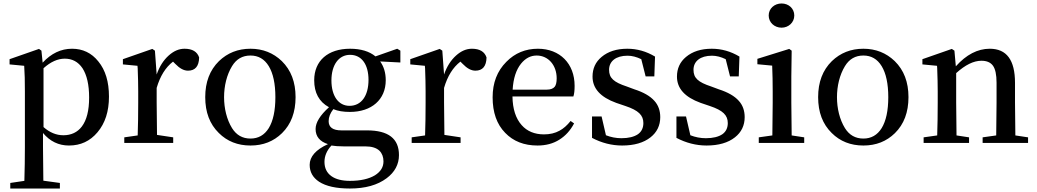

<svg xmlns="http://www.w3.org/2000/svg" viewBox="-20 -821 5957 1103"><path d="M324 262V230L229 217C228 128 227 63 227 23V-57C267 -9 317 15 376 15C443 15 497 -10 540 -61C584 -113 606 -181 606 -266C606 -351 586 -418 545 -468C506 -517 455 -541 394 -541C330 -541 274 -514 225 -461L218 -530L204 -540L35 -481V-451L119 -443C122 -402 123 -353 123 -295V24C123 87 122 152 120 218L39 230V262ZM344 -44C303 -44 265 -60 230 -91V-429C271 -466 312 -484 352 -484C395 -484 429 -466 454 -429C479 -390 492 -334 492 -261C492 -186 478 -131 450 -94C425 -61 389 -44 344 -44Z M975 0V-32L882 -46C881 -121 880 -183 880 -232V-316C900 -384 931 -434 974 -467L987 -454C1012 -428 1036 -415 1060 -415C1101 -415 1123 -440 1124 -491C1113 -524 1085 -541 1040 -541C1008 -541 978 -528 949 -502C919 -475 896 -439 880 -393L870 -530L855 -540L686 -481V-451L770 -443C770 -440 770 -435 771 -429C773 -378 774 -334 774 -296V-232C774 -163 773 -100 771 -43L694 -32V0Z M1419 15C1492 15 1552 -9 1600 -56C1652 -107 1678 -176 1678 -263C1678 -349 1652 -418 1599 -470C1550 -517 1490 -541 1419 -541C1347 -541 1287 -517 1238 -470C1185 -418 1159 -349 1159 -263C1159 -176 1185 -108 1237 -57C1285 -9 1346 15 1419 15ZM1419 -25C1373 -25 1338 -45 1313 -85C1252 -184 1252 -341 1313 -441C1338 -482 1373 -502 1419 -502C1464 -502 1499 -482 1524 -441C1549 -400 1562 -340 1562 -263C1562 -185 1549 -126 1524 -85C1499 -45 1464 -25 1419 -25Z M1990 262C2079 262 2149 242 2201 203C2248 168 2272 123 2272 70C2272 -25 2211 -72 2088 -72H1941C1892 -72 1868 -90 1868 -125C1868 -148 1877 -171 1895 -194C1921 -183 1953 -178 1990 -178C2115 -178 2196 -249 2196 -360C2196 -403 2185 -439 2164 -468L2280 -462V-530L2262 -541L2137 -497C2102 -526 2053 -541 1991 -541C1864 -541 1785 -472 1785 -360C1785 -288 1813 -236 1870 -205C1819 -159 1793 -117 1793 -80C1793 -37 1817 -8 1864 7C1794 39 1759 79 1759 126C1759 167 1777 199 1813 223C1853 249 1912 262 1990 262ZM1990 218C1945 218 1909 209 1884 191C1857 172 1844 144 1844 109C1844 76 1857 44 1884 15C1901 18 1926 20 1957 20H2080C2115 20 2142 28 2160 45C2175 60 2183 81 2183 106C2183 139 2167 165 2134 186C2099 207 2051 218 1990 218ZM1988 -213C1924 -213 1884 -270 1884 -359C1884 -448 1926 -506 1991 -506C2058 -506 2097 -450 2097 -362C2097 -271 2056 -213 1988 -213Z M2626 0V-32L2533 -46C2532 -121 2531 -183 2531 -232V-316C2551 -384 2582 -434 2625 -467L2638 -454C2663 -428 2687 -415 2711 -415C2752 -415 2774 -440 2775 -491C2764 -524 2736 -541 2691 -541C2659 -541 2629 -528 2600 -502C2570 -475 2547 -439 2531 -393L2521 -530L2506 -540L2337 -481V-451L2421 -443C2421 -440 2421 -435 2422 -429C2424 -378 2425 -334 2425 -296V-232C2425 -163 2424 -100 2422 -43L2345 -32V0Z M3068 15C3116 15 3158 4 3194 -19C3229 -41 3257 -72 3278 -112L3258 -126C3238 -101 3217 -82 3194 -70C3169 -56 3139 -49 3105 -49C3051 -49 3008 -67 2977 -102C2943 -140 2925 -195 2924 -267H3274C3279 -282 3281 -302 3281 -328C3281 -455 3197 -541 3070 -541C2999 -541 2938 -516 2889 -466C2836 -413 2810 -345 2810 -262C2810 -175 2834 -107 2882 -58C2929 -9 2991 15 3068 15ZM2925 -306C2929 -371 2945 -420 2973 -455C2998 -486 3028 -502 3063 -502C3130 -502 3178 -446 3178 -371C3178 -348 3174 -332 3167 -323C3158 -312 3143 -306 3121 -306Z M3554 15C3623 15 3678 -1 3717 -32C3754 -61 3773 -100 3773 -148C3773 -185 3762 -217 3739 -242C3715 -269 3677 -291 3624 -308L3581 -324C3505 -349 3479 -373 3479 -420C3479 -469 3518 -501 3585 -501C3611 -501 3637 -494 3664 -481L3689 -382H3739L3743 -496C3693 -526 3640 -541 3584 -541C3522 -541 3473 -525 3436 -494C3401 -465 3384 -427 3384 -381C3384 -313 3429 -263 3520 -230L3573 -212C3648 -187 3676 -159 3676 -114C3676 -87 3666 -65 3645 -50C3623 -35 3591 -27 3550 -27C3519 -27 3489 -33 3461 -44L3436 -152H3381V-29C3436 0 3494 15 3554 15Z M4039 15C4108 15 4163 -1 4202 -32C4239 -61 4258 -100 4258 -148C4258 -185 4247 -217 4224 -242C4200 -269 4162 -291 4109 -308L4066 -324C3990 -349 3964 -373 3964 -420C3964 -469 4003 -501 4070 -501C4096 -501 4122 -494 4149 -481L4174 -382H4224L4228 -496C4178 -526 4125 -541 4069 -541C4007 -541 3958 -525 3921 -494C3886 -465 3869 -427 3869 -381C3869 -313 3914 -263 4005 -230L4058 -212C4133 -187 4161 -159 4161 -114C4161 -87 4151 -65 4130 -50C4108 -35 4076 -27 4035 -27C4004 -27 3974 -33 3946 -44L3921 -152H3866V-29C3921 0 3979 15 4039 15Z M4600 0V-32L4528 -43C4527 -118 4526 -181 4526 -232V-381L4528 -530L4514 -540L4331 -483V-452L4416 -444C4418 -396 4419 -347 4419 -296V-232C4419 -182 4418 -119 4417 -43L4339 -32V0ZM4470 -801C4429 -801 4396 -772 4396 -732C4396 -692 4429 -662 4470 -662C4510 -662 4543 -692 4543 -732C4543 -772 4511 -801 4470 -801Z M4940 15C5013 15 5073 -9 5121 -56C5173 -107 5199 -176 5199 -263C5199 -349 5173 -418 5120 -470C5071 -517 5011 -541 4940 -541C4868 -541 4808 -517 4759 -470C4706 -418 4680 -349 4680 -263C4680 -176 4706 -108 4758 -57C4806 -9 4867 15 4940 15ZM4940 -25C4894 -25 4859 -45 4834 -85C4773 -184 4773 -341 4834 -441C4859 -482 4894 -502 4940 -502C4985 -502 5020 -482 5045 -441C5070 -400 5083 -340 5083 -263C5083 -185 5070 -126 5045 -85C5020 -45 4985 -25 4940 -25Z M5547 0V-32L5475 -43C5474 -118 5473 -181 5473 -232V-401C5525 -448 5573 -472 5618 -472C5648 -472 5670 -463 5684 -444C5698 -425 5705 -392 5705 -346V-232C5705 -181 5704 -118 5703 -43L5625 -32V0H5886V-32L5813 -43C5812 -118 5811 -181 5811 -232V-345C5811 -476 5763 -541 5666 -541C5596 -541 5531 -507 5471 -440L5463 -530L5448 -540L5279 -481V-451L5363 -443C5363 -440 5363 -435 5364 -429C5366 -378 5367 -334 5367 -296V-232C5367 -163 5366 -100 5364 -43L5286 -32V0Z"/></svg>

Font: AllPunType SemiBold
Style: Regular
Weight: 600
Version: 1.0